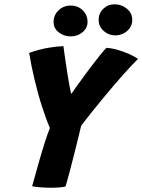

<svg xmlns="http://www.w3.org/2000/svg" viewBox="-20 -877 664 896"><path d="M212.9 -279.8Q204.4 -298.9 195.1 -324.2Q185.9 -349.5 176.4 -378.6Q167 -407.6 158.2 -439.4Q149.5 -471.2 141.6 -503.9Q133.8 -536.6 127.2 -568.7Q120.8 -600.8 116 -630.2Q167 -647.8 207.8 -654.4Q248.6 -661.1 276.1 -661.6Q277 -652.6 279.9 -632.5Q282.8 -612.4 286.6 -586.1Q290.4 -559.9 294.8 -532.1Q299.2 -504.4 303.8 -479.6Q308.2 -454.9 312.5 -438.4Q320.2 -449.6 335.4 -471.1Q350.6 -492.5 370 -518.8Q389.4 -545 409.4 -571.6Q429.5 -598.1 447.2 -620.1Q465 -642.1 476.6 -653.8Q503.8 -651.9 532.1 -643.4Q560.5 -634.9 585 -623.8Q609.5 -612.6 624 -602.1Q594 -572.5 551.6 -524.8Q509.2 -477.1 459.8 -417.2Q410.2 -357.4 358.9 -290.9Q352.6 -263.6 344.4 -230.8Q336.2 -198 328.9 -168.4Q321.5 -138.9 316.6 -120.2Q311.1 -98.2 304.5 -73.8Q297.9 -49.2 292.8 -30.7Q287.6 -12.1 285.8 -6.8Q279.1 -4.4 259.6 -2.6Q240 -0.9 217 -0.9Q192.6 -0.9 168.9 -2.9Q145.1 -4.9 129.9 -7.8Q145.1 -63.2 160.6 -117.4Q176.1 -171.5 189.9 -214.7Q203.6 -257.9 212.9 -279.8ZM309.4 -707.2Q278.6 -707.2 254.4 -725.9Q230.1 -744.5 230.1 -774.2Q230.1 -806.8 253.4 -828.9Q276.6 -851 308.8 -851Q344.1 -851 366.3 -828.9Q388.5 -806.8 388.5 -775.1Q388.5 -745.6 365 -726.4Q341.5 -707.2 309.4 -707.2ZM518.4 -711.9Q486.9 -711.9 463.6 -732.7Q440.4 -753.5 440.4 -784.1Q440.4 -814.9 462 -835.9Q483.6 -856.9 513.8 -856.9Q547.5 -856.9 572.4 -836.2Q597.2 -815.6 597.2 -783.5Q597.2 -762 585.6 -745.9Q574 -729.8 556 -720.8Q538 -711.9 518.4 -711.9Z"/></svg>

Font: Grandstander Thin
Style: Italic
Weight: 100
Italic angle: -15°
Designer: Tyler Finck
Foundry: Etcetera Type Co
Version: Version 1.200